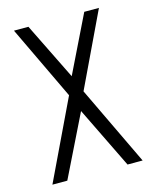

<svg xmlns="http://www.w3.org/2000/svg" viewBox="-105 -755 664 827"><g transform="rotate(-15 226.5 -342.0)"><path d="M25.4 0 194.3 -353.5 37.1 -683.6H101.6L226.6 -429.7L350.6 -683.6H416L258.8 -353.5L427.7 0H360.4L226.6 -274.4L91.8 0Z"/></g></svg>

Font: Post No Bills Colombo Medium
Style: Regular
Weight: 500
Designer: Kosala Senevirathne, Siva Puranthara, Lasantha Premarathna, Tharique Azeez
Foundry: Mooniak
Version: Version 1.220 ; ttfautohint (v1.6)